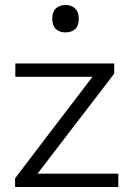

<svg xmlns="http://www.w3.org/2000/svg" viewBox="-20 -750 532 770"><path d="M40.5 0V-35Q84 -92.5 126.2 -147.5Q168.5 -202.5 205 -251L351 -442H41.5V-495.5H438V-455Q418.5 -429 391.8 -394.2Q365 -359.5 336.8 -322.5Q308.5 -285.5 283 -252.5L130.5 -53.5H454.5V0ZM242 -620Q219 -620 204.2 -633.5Q189.5 -647 189.5 -675Q189.5 -702.5 204.2 -716.2Q219 -730 243 -730Q267 -730 281.5 -715.8Q296 -701.5 296 -675Q296 -647 281.5 -633.5Q267 -620 242 -620Z"/></svg>

Font: Commissioner Light
Style: Regular
Weight: 300
Designer: Kostas Bartsokas
Foundry: Kostas Bartsokas
Version: Version 1.000; ttfautohint (v1.8.3)